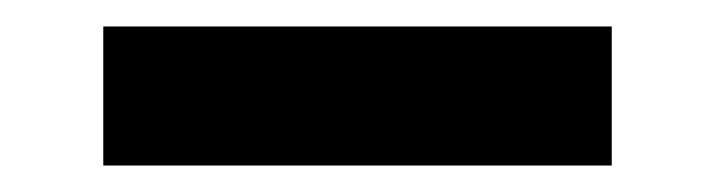

<svg xmlns="http://www.w3.org/2000/svg" viewBox="-20 -125 540 145"><path d="M58 0V-105H442V0Z"/></svg>

Font: iosevka_custom_sans_ss08 XBd
Style: Regular
Weight: 800
Designer: Belleve Invis
Foundry: Belleve Invis
Version: Version 10.3.0; ttfautohint (v1.8.3)